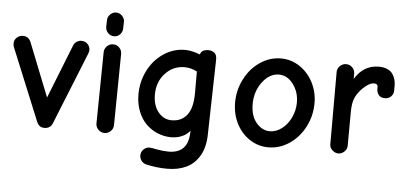

<svg xmlns="http://www.w3.org/2000/svg" viewBox="-58 -781 2248 1069"><g transform="rotate(5 1065.5 -247.0)"><path d="M208 6.8Q190.9 6.8 180.9 -1.2Q170.9 -9.3 164.1 -25.9L-1 -428.2Q-3.9 -437 -3.9 -448.2Q-3.9 -466.3 10.5 -479.7Q24.9 -493.2 44.9 -493.2Q77.1 -493.2 89.8 -460.9L208 -163.1L327.1 -463.9Q332.5 -477.5 344.7 -485.8Q356.9 -494.1 372.1 -494.1Q393.1 -494.1 406.5 -479.7Q419.9 -465.3 419.9 -446.8Q419.9 -439 415 -425.8L252.9 -22.9Q240.7 6.8 208 6.8Z M548.8 -535.2Q529.8 -535.2 515.6 -550Q501.5 -564.9 502 -584L502.9 -621.1Q503.4 -640.6 517.8 -654.3Q532.2 -668 550.8 -668Q569.3 -668 584 -653.1Q598.6 -638.2 597.7 -620.1L596.7 -582Q595.7 -562 582.3 -548.6Q568.8 -535.2 548.8 -535.2ZM543.9 5.9Q523.9 5.9 509.3 -8.5Q494.6 -22.9 494.6 -43L500 -440.9Q500 -460.9 514.6 -475.6Q529.3 -490.2 548.8 -490.2Q569.3 -490.2 583.5 -475.8Q597.7 -461.4 597.7 -440.9L592.8 -43Q592.8 -22.9 578.1 -8.5Q563.5 5.9 543.9 5.9Z M908.7 173.8Q850.1 173.8 790.5 160.2Q774.4 156.2 763.9 143.1Q753.4 129.9 753.4 112.8Q753.4 92.8 767.8 78.9Q782.2 64.9 801.3 64.9Q809.1 64.9 842.8 71.5Q876.5 78.1 907.7 78.1Q1010.3 78.1 1018.6 -24.9L1020.5 -48.8Q1002.9 -26.4 975.1 -14.6Q947.3 -2.9 915.5 -2.9Q876 -2.9 839.8 -17.8Q803.7 -32.7 775.4 -60.3Q747.1 -87.9 730.2 -130.6Q713.4 -173.3 713.4 -225.1Q713.4 -295.9 744.4 -357.7Q775.4 -419.4 830.6 -456.8Q885.7 -494.1 951.7 -494.1Q987.3 -494.1 1034.7 -476.1Q1042 -503.9 1080.6 -503.9Q1101.6 -503.9 1114.7 -492.4Q1127.9 -481 1127.4 -455.1L1117.7 -33.2Q1116.2 36.1 1088.4 83.5Q1060.5 130.9 1014.9 152.3Q969.2 173.8 908.7 173.8ZM909.7 -97.2Q964.8 -97.2 995.6 -136.7Q1026.4 -176.3 1026.4 -258.8V-379.9Q993.2 -397.9 955.6 -397.9Q892.6 -397.9 848.6 -350.3Q804.7 -302.7 804.7 -231.9Q804.7 -170.9 835 -134Q865.2 -97.2 909.7 -97.2Z M1459.5 5.9Q1401.9 5.9 1354.5 -25.4Q1307.1 -56.6 1280.3 -109.6Q1253.4 -162.6 1253.4 -226.1Q1253.4 -296.9 1285.2 -358.6Q1316.9 -420.4 1370.8 -456.8Q1424.8 -493.2 1487.3 -493.2Q1544.4 -493.2 1592.3 -461.2Q1640.1 -429.2 1667.2 -376.2Q1694.3 -323.2 1694.3 -262.2Q1694.3 -190.4 1662.4 -128.7Q1630.4 -66.9 1576.2 -30.5Q1522 5.9 1459.5 5.9ZM1459.5 -84Q1494.6 -84 1526.4 -107.9Q1558.1 -131.8 1577.1 -171.9Q1596.2 -211.9 1596.2 -256.8Q1596.2 -315.4 1563.2 -359.1Q1530.3 -402.8 1483.4 -402.8Q1430.7 -402.8 1391.1 -349.9Q1351.6 -296.9 1351.6 -227.1Q1351.6 -161.1 1383.8 -122.6Q1416 -84 1459.5 -84Z M1851.1 5.9Q1832 5.9 1816.9 -8.3Q1801.8 -22.5 1801.8 -40V-444.8Q1801.8 -464.8 1816.7 -479Q1831.5 -493.2 1851.1 -493.2Q1871.1 -493.2 1885.5 -479Q1899.9 -464.8 1899.9 -444.8V-415Q1948.2 -495.1 2033.7 -495.1Q2060.5 -495.1 2080.3 -486.6Q2100.1 -478 2110.4 -463.4Q2120.6 -448.7 2125.2 -433.1Q2129.9 -417.5 2129.9 -399.9V-370.1Q2129.9 -350.6 2116.5 -336.9Q2103 -323.2 2083 -323.2Q2058.6 -323.2 2047.4 -337.2Q2036.1 -351.1 2036.1 -371.1V-383.8Q2036.1 -399.9 2014.2 -399.9Q1995.6 -399.9 1972.4 -382.1Q1949.2 -364.3 1934.1 -344.2Q1913.6 -317.9 1906.7 -291.5Q1899.9 -265.1 1899.9 -230L1898.9 -40Q1898.9 -22.5 1884 -8.3Q1869.1 5.9 1851.1 5.9Z"/></g></svg>

Font: Comic Neue
Style: Bold
Weight: 700
Designer: Craig Rozynski
Foundry: Craig Rozynski
Version: Version 2.003;hotconv 1.0.109;makeotfexe 2.5.65596